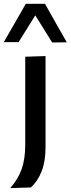

<svg xmlns="http://www.w3.org/2000/svg" viewBox="-54 -796 372 1012"><path d="M0 195.5Q42 147.5 60.5 94.5Q79 41.5 79 -33V-497L186 -500.5V-20Q186 54.5 165.5 106.8Q145 159 109 192ZM-34 -574Q-4.5 -624.5 23.8 -674.5Q52 -724.5 82 -776H183Q211.5 -725 240.2 -674.8Q269 -624.5 298 -573L221 -572Q199 -607.5 176.8 -643.2Q154.5 -679 132 -715Q109.5 -679.5 87.8 -644.2Q66 -609 44 -574Z"/></svg>

Font: Commissioner Medium
Style: Regular
Weight: 500
Designer: Kostas Bartsokas
Foundry: Kostas Bartsokas
Version: Version 1.000; ttfautohint (v1.8.3)